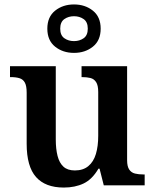

<svg xmlns="http://www.w3.org/2000/svg" viewBox="-20 -834 695 864"><path d="M267 10Q184 10 142 -37.5Q100 -85 100 -187V-417Q100 -447 92 -462Q84 -477 68 -482Q52 -487 28 -487H25V-536H231V-206Q231 -164 239 -132.5Q247 -101 265.5 -84Q284 -67 317 -67Q354 -67 377.5 -86.5Q401 -106 411.5 -141Q422 -176 422 -223V-420Q422 -450 412.5 -464.5Q403 -479 387 -483Q371 -487 350 -487H347V-536H552V-113Q552 -85 561.5 -71Q571 -57 587.5 -53Q604 -49 624 -49H631V0H447L428 -75H423Q395 -27 356.5 -8.5Q318 10 267 10ZM313 -596Q263 -596 228 -624Q193 -652 193 -705Q193 -758 228 -786Q263 -814 313 -814Q363 -814 398 -786Q433 -758 433 -705Q433 -652 398 -624Q363 -596 313 -596ZM313 -649Q338 -649 356.5 -662Q375 -675 375 -705Q375 -735 356.5 -748Q338 -761 313 -761Q288 -761 269.5 -748Q251 -735 251 -705Q251 -675 269.5 -662Q288 -649 313 -649Z"/></svg>

Font: Noto Serif Khmer SemiBold
Style: Regular
Weight: 600
Version: Version 2.003